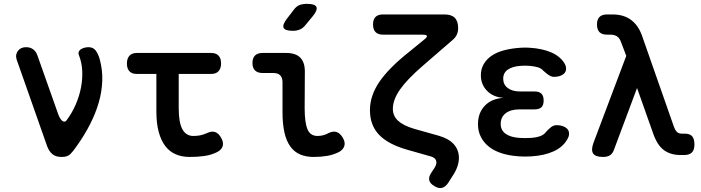

<svg xmlns="http://www.w3.org/2000/svg" viewBox="-20 -805 3640 997"><path d="M224 -48 66 -497Q62 -511 64.5 -522Q67 -533 74 -542Q81 -551 91.5 -555.5Q102 -560 115 -560Q137 -560 152 -549Q167 -538 174 -518L283 -210Q293 -184 305.5 -176Q318 -168 327 -182Q355 -220 373.5 -263Q392 -306 400.5 -350Q409 -394 407 -437Q405 -480 390 -518Q386 -528 389 -536Q392 -544 399.5 -549Q407 -554 418 -557Q429 -560 439 -560Q464 -560 477 -542.5Q490 -525 498 -497Q513 -442 511 -385Q509 -328 492.5 -271.5Q476 -215 447 -158.5Q418 -102 378 -46Q361 -21 346 -5.5Q331 10 300 10Q269 10 251.5 -5Q234 -20 224 -48Z M1076 -530Q1102 -530 1115 -516Q1128 -502 1128 -476Q1128 -450 1115 -435.5Q1102 -421 1076 -421H908V-244Q908 -169 927 -134Q946 -99 984 -99Q1002 -99 1018.5 -102Q1035 -105 1055 -114Q1080 -126 1098 -119Q1116 -112 1128 -90Q1142 -66 1136.5 -47Q1131 -28 1109 -16Q1077 0 1041.5 5Q1006 10 965 10Q924 10 892 -4Q860 -18 838 -47Q816 -76 804 -120.5Q792 -165 792 -227V-421H690Q665 -421 652 -435Q639 -449 639 -475Q639 -501 652 -515.5Q665 -530 691 -530Z M1562 -244Q1562 -169 1576.5 -134Q1591 -99 1629 -99Q1643 -99 1657.5 -102.5Q1672 -106 1686 -114Q1711 -126 1729 -119Q1747 -112 1760 -90Q1774 -66 1768 -47Q1762 -28 1741 -16Q1711 -1 1678.5 4.5Q1646 10 1609 10Q1569 10 1538.5 -3Q1508 -16 1487.5 -44.5Q1467 -73 1457 -117Q1447 -161 1447 -223V-377Q1447 -402 1435 -414Q1423 -426 1399 -426H1343Q1318 -426 1304.5 -439Q1291 -452 1291 -478Q1291 -504 1304.5 -517Q1318 -530 1343 -530H1466Q1515 -530 1539 -506Q1563 -482 1563 -433ZM1567 -676Q1554 -659 1537.5 -652Q1521 -645 1501 -645Q1461 -645 1453 -660Q1445 -675 1470 -708L1504 -752Q1518 -772 1534.5 -778.5Q1551 -785 1574 -785Q1616 -785 1623 -769Q1630 -753 1605 -722Z M2332 -599 2175 -463Q2094 -393 2057 -340Q2020 -287 2020 -240Q2020 -203 2047 -178Q2074 -153 2131 -136L2259 -100Q2311 -85 2337 -55.5Q2363 -26 2363 15Q2363 37 2354.5 61.5Q2346 86 2328 112L2307 145Q2293 166 2275 170.5Q2257 175 2235 161Q2213 148 2209 131Q2205 114 2219 93L2236 67Q2241 59 2243.5 52Q2246 45 2246 39Q2246 27 2238.5 19Q2231 11 2216 7L2093 -28Q1995 -56 1948 -105.5Q1901 -155 1901 -233Q1901 -308 1950 -380Q1999 -452 2105 -536L2181 -598Q2199 -612 2197 -618.5Q2195 -625 2172 -625H1969Q1943 -625 1930 -638.5Q1917 -652 1917 -678Q1917 -704 1930 -717Q1943 -730 1969 -730H2288Q2324 -730 2341.5 -712.5Q2359 -695 2359 -659Q2359 -641 2352.5 -626Q2346 -611 2332 -599Z M2910 -478Q2919 -464 2919.5 -450.5Q2920 -437 2913 -427.5Q2906 -418 2891.5 -412Q2877 -406 2856 -406Q2848 -406 2841 -409Q2834 -412 2828 -416Q2822 -420 2815 -426Q2808 -432 2800 -439Q2791 -450 2773 -455.5Q2755 -461 2731 -463Q2719 -464 2707 -464Q2695 -464 2682 -463Q2641 -460 2617 -443.5Q2593 -427 2593 -396Q2593 -366 2616.5 -348Q2640 -330 2681 -330H2756Q2780 -330 2791.5 -318.5Q2803 -307 2803 -283Q2803 -259 2791.5 -248Q2780 -237 2756 -237H2677Q2632 -237 2606 -217Q2580 -197 2580 -162Q2580 -128 2606 -110Q2632 -92 2677 -89Q2692 -88 2707.5 -88Q2723 -88 2738 -89Q2766 -91 2786 -98.5Q2806 -106 2816 -121L2829 -134Q2835 -140 2841 -144.5Q2847 -149 2854 -152Q2861 -155 2869 -155Q2890 -155 2905 -149Q2920 -143 2927.5 -133.5Q2935 -124 2935 -110.5Q2935 -97 2926 -82Q2903 -41 2854.5 -19Q2806 3 2738 7Q2723 8 2707.5 8Q2692 8 2677 7Q2628 4 2588.5 -8Q2549 -20 2521 -41.5Q2493 -63 2477.5 -93Q2462 -123 2462 -160Q2462 -219 2497.5 -256Q2533 -293 2595 -297Q2542 -300 2509.5 -333Q2477 -366 2477 -414Q2477 -447 2492 -472.5Q2507 -498 2533.5 -516Q2560 -534 2598 -544Q2636 -554 2682 -557Q2695 -558 2707 -558Q2719 -558 2731 -557Q2795 -553 2841 -533.5Q2887 -514 2910 -478Z M3168 -27Q3161 -7 3147 1.5Q3133 10 3112 10Q3072 10 3060 -8Q3048 -26 3062 -64L3232 -515L3203 -591Q3196 -609 3182.5 -617Q3169 -625 3151 -625H3133Q3106 -625 3093 -638Q3080 -651 3080 -678Q3080 -704 3093 -717Q3106 -730 3133 -730H3160Q3219 -730 3257 -701.5Q3295 -673 3314 -619L3478 -151Q3486 -128 3495.5 -119.5Q3505 -111 3520 -111H3535Q3563 -111 3574.5 -97Q3586 -83 3586 -55Q3586 -26 3572.5 -13Q3559 0 3533 0H3514Q3462 0 3427.5 -25.5Q3393 -51 3372 -111L3288 -348Z"/></svg>

Font: Maple Mono NL SemiBold
Style: Regular
Weight: 600
Monospace: yes
Designer: subframe7536
Version: Version 7.000